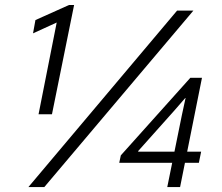

<svg xmlns="http://www.w3.org/2000/svg" viewBox="-20 -763 905 783"><path d="M137.2 -296.9 215.8 -694.3 226.6 -678.2 114.7 -627 124.5 -681.2 261.7 -742.7H282.2L191.9 -296.9ZM95.7 0 702.1 -719.7H768.6L160.6 0ZM662.1 0 721.7 -293.5 736.8 -363.3H735.4L690.4 -311.5L543.5 -147V-144.5H800.3L791 -99.1H466.3L472.7 -129.4L756.3 -445.8H803.7L714.4 0Z"/></svg>

Font: Reddit Sans Light
Style: Italic
Weight: 300
Italic angle: -11.25°
Designer: Stephen Hutchings
Version: Version 1.013